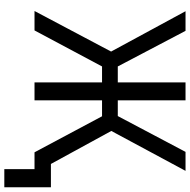

<svg xmlns="http://www.w3.org/2000/svg" viewBox="-15 -725 880 890"><g transform="rotate(90 425.0 -280.0)"><path d="M31 0H121L288 -313H362V0H445V-313H519L686 0H764V140H848V-76H740L587 -356L772 -700H684L518 -386H445V-700H362V-386H288L123 -700H32L219 -355Z"/></g></svg>

Font: Finlandica
Style: Regular
Weight: 400
Designer: Niklas Ekholm, Juho Hiilivirta, Jaakko Suomalainen
Foundry: Helsinki Type Studio
Version: Version 2.000;Glyphs 3.2 (3202)